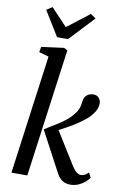

<svg xmlns="http://www.w3.org/2000/svg" viewBox="-111 -1106 761 1178"><g transform="rotate(10 270.0 -517.0)"><path d="M45.5 0 146 -740.5 85 -758 91.5 -791.5 231.5 -810 253 -797.5 144.5 0ZM412.5 10Q393 10 377.2 3.8Q361.5 -2.5 349.2 -15Q337 -27.5 327 -46.5L194.5 -295.5Q226 -316.5 257 -334.8Q288 -353 317.2 -375.2Q346.5 -397.5 371 -430Q386.5 -450 391.8 -469.8Q397 -489.5 398.5 -507Q400.5 -526 409.8 -537.8Q419 -549.5 432.2 -554.8Q445.5 -560 458 -560Q479 -560 491.8 -546.5Q504.5 -533 505 -512.5Q505.5 -496 499 -478.8Q492.5 -461.5 480.5 -445.5Q462.5 -421.5 433.5 -398.8Q404.5 -376 372 -356.2Q339.5 -336.5 310.5 -321Q281.5 -305.5 263.5 -296L271.5 -329L411.5 -103.5Q424.5 -83 439.2 -71.2Q454 -59.5 466.5 -59.5Q476.5 -59.5 488 -64.2Q499.5 -69 514 -83L530 -54Q522 -41 505.2 -26.2Q488.5 -11.5 465 -0.8Q441.5 10 412.5 10ZM177 -867 82 -1021 118 -1044Q143.5 -1017 168.8 -990.2Q194 -963.5 219 -937Q253 -963.5 287.5 -990.2Q322 -1017 357 -1043.5L389.5 -1021L245 -867Z"/></g></svg>

Font: Merriweather 28pt
Style: Italic
Weight: 400
Italic angle: -7.8°
Version: Version 2.101